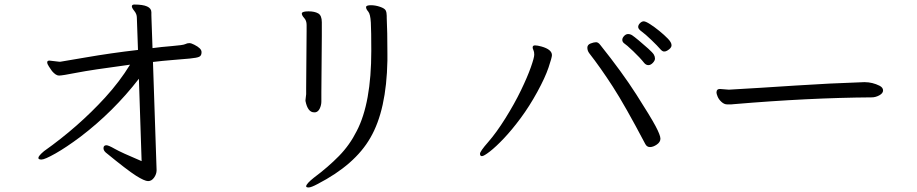

<svg xmlns="http://www.w3.org/2000/svg" viewBox="-20 -749 4040 846"><path d="M572 -729Q647 -729 647 -695V-683Q647 -680 647.5 -666Q648 -652 652 -537Q688 -542 737.5 -546Q787 -550 796 -554.5Q805 -559 814 -559Q823 -559 836 -552Q868 -536 868 -520V-518Q868 -504 858 -499Q848 -494 816 -491Q784 -488 739.5 -484.5Q695 -481 654 -476L670 1Q670 18 659 33.5Q648 49 632.5 49Q617 49 579 25Q541 1 446 -77Q436 -86 436 -96Q436 -109 449 -109Q458 -109 486 -93Q514 -77 604 -39L592 -402Q480 -257 334 -146Q271 -99 224 -72.5Q177 -46 163 -46Q149 -46 149 -53Q149 -62 174 -83Q325 -190 443 -319Q507 -389 553 -464Q381 -441 317.5 -428.5Q254 -416 240 -416Q226 -416 209 -436Q203 -445 195.5 -456Q188 -467 188 -474.5Q188 -482 198 -482L241 -477H246Q249 -477 358 -496Q467 -515 588 -529L583 -671Q583 -687 572 -700.5Q561 -714 561 -721V-722Q562 -729 572 -729Z M1398 -590 1396 -342V-302Q1396 -286 1389 -271Q1382 -256 1369 -254H1364Q1336 -254 1326 -304V-308L1329 -334V-362L1331 -612V-639Q1331 -658 1320.5 -669.5Q1310 -681 1310 -689V-691Q1313 -699 1339.5 -699Q1366 -699 1382 -690Q1398 -681 1398 -651ZM1684 -671Q1687 -612 1687 -513V-482Q1683 -264 1612 -142Q1544 -23 1379 62Q1351 77 1340 77Q1329 77 1329 72Q1329 61 1363 34Q1426 -13 1473.5 -61.5Q1521 -110 1552 -172Q1616 -295 1616 -525Q1616 -612 1614 -649.5Q1612 -687 1602.5 -698Q1593 -709 1593 -717V-719Q1595 -726 1614.5 -726Q1634 -726 1654.5 -719Q1675 -712 1679.5 -703Q1684 -694 1684 -679Z M2327 -540Q2327 -549 2337.5 -549Q2348 -549 2366 -544Q2412 -531 2412 -506Q2412 -496 2397 -451.5Q2382 -407 2347.5 -344Q2313 -281 2274.5 -229Q2236 -177 2200.5 -139.5Q2165 -102 2138.5 -81.5Q2112 -61 2103.5 -61Q2095 -61 2095 -71.5Q2095 -82 2131 -123Q2167 -164 2207 -228Q2247 -292 2275.5 -351Q2304 -410 2319 -452.5Q2334 -495 2334 -508Q2334 -521 2330.5 -528Q2327 -535 2327 -540ZM2823 -115Q2734 -284 2680 -367.5Q2626 -451 2576 -515Q2568 -526 2568 -539Q2568 -552 2582.5 -557.5Q2597 -563 2606.5 -563Q2616 -563 2625 -551Q2721 -431 2784 -332.5Q2847 -234 2868.5 -193.5Q2890 -153 2890 -138Q2890 -123 2874 -112Q2858 -101 2844 -101Q2830 -101 2823 -115ZM2819 -471Q2800 -495 2770 -523.5Q2740 -552 2729 -559Q2722 -565 2722 -573.5Q2722 -582 2730 -590.5Q2738 -599 2747.5 -599Q2757 -599 2765.5 -593.5Q2774 -588 2795 -570.5Q2816 -553 2836 -535Q2856 -517 2861 -508.5Q2866 -500 2866 -491Q2866 -482 2856.5 -472Q2847 -462 2837 -462Q2827 -462 2819 -471ZM2920 -526Q2914 -522 2906 -522Q2898 -522 2888 -534Q2878 -546 2850.5 -572.5Q2823 -599 2807.5 -610Q2792 -621 2792 -630Q2792 -639 2800 -647Q2808 -655 2816.5 -655Q2825 -655 2844.5 -642.5Q2864 -630 2885.5 -612.5Q2907 -595 2923 -578.5Q2939 -562 2939 -549.5Q2939 -537 2920 -526Z M3152 -357 3190 -354H3194Q3334 -362 3484.5 -372Q3635 -382 3787 -387H3790Q3824 -387 3856 -371Q3871 -363 3871 -350.5Q3871 -338 3854.5 -329Q3838 -320 3821 -320Q3543 -318 3213 -290Q3207 -289 3202 -289H3184Q3171 -289 3159 -300Q3147 -311 3142 -323.5Q3137 -336 3137 -341Q3137 -357 3152 -357Z"/></svg>

Font: LXGW Bright GB
Style: Regular
Weight: 400
Designer: Christian Thalmann (Catharsis Fonts)
Foundry: LXGW / Christian Thalmann (Catharsis Fonts) / Fontworks Inc.
Version: Version 5.510